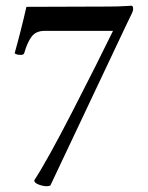

<svg xmlns="http://www.w3.org/2000/svg" viewBox="-20 -643 516 671"><path d="M361.3 -620.1Q374 -620.1 392.1 -620.6Q410.2 -621.1 423.8 -622.1Q437.5 -623 439.5 -623Q445.3 -623 445.3 -611.3Q445.3 -606.4 441.9 -598.6Q438.5 -590.8 430.2 -574.2Q421.9 -557.6 418 -548.8L156.2 4.9Q151.4 7.8 142.6 7.8Q130.9 7.8 115.2 2Q99.6 -3.9 99.6 -12.7Q144.5 -81.1 231.9 -251Q319.3 -420.9 375 -535.2H136.7Q106.4 -535.2 91.3 -516.1Q76.2 -497.1 64.5 -457Q62.5 -451.2 52.7 -451.2Q37.1 -451.2 31.2 -457Q53.7 -537.1 72.3 -619.1Z"/></svg>

Font: Crimson
Style: Semibold
Weight: 600
Version: Version 0.8